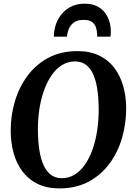

<svg xmlns="http://www.w3.org/2000/svg" viewBox="-20 -1037 735 1067"><path d="M310.1 10Q239.9 10 188.7 -15.2Q137.6 -40.4 104.7 -84.4Q71.8 -128.4 55.8 -186Q39.8 -243.6 39.5 -308.4Q39 -394.6 62.8 -474.2Q86.6 -553.8 133.5 -616.7Q180.5 -679.6 249.8 -716.3Q319.2 -753 410.2 -753Q481.1 -753 532.3 -727.8Q583.4 -702.6 616.3 -658.6Q649.1 -614.5 665 -557.8Q680.8 -501.1 681.1 -438Q681.6 -351 658.2 -270.5Q634.8 -190 587.9 -126.9Q540.9 -63.9 471.4 -26.9Q401.8 10 310.1 10ZM323.2 -46.7Q362.9 -46.7 395.5 -66.9Q428 -87.1 452.9 -123.5Q477.9 -159.9 494.8 -208.1Q511.8 -256.4 520.2 -313Q528.7 -369.6 528.4 -430.3Q528.1 -494.3 520.3 -543.6Q512.6 -592.9 496.7 -626.7Q480.9 -660.5 456.2 -678Q431.5 -695.5 396.8 -695.5Q357.5 -695.5 324.7 -675.4Q291.9 -655.2 267 -619.2Q242.1 -583.1 224.8 -535.1Q207.5 -487.1 198.9 -431.3Q190.3 -375.4 190.6 -315.8Q190.9 -250.8 199.1 -200.7Q207.2 -150.5 223.6 -116.3Q239.9 -82 264.7 -64.4Q289.6 -46.7 323.2 -46.7ZM448.8 -1016.6Q491.4 -1016.6 519.8 -1002.1Q548.2 -987.6 565 -964.3Q581.7 -940.9 588.8 -914.1Q596 -887.2 596 -862Q596 -854.9 595.5 -847.4Q594.9 -839.9 593.6 -833.3H520.3Q520.3 -838.2 520.2 -843Q520.2 -847.8 519.5 -852.5Q518.3 -871.7 511.7 -888.6Q505.2 -905.6 489.6 -916Q474 -926.5 444.7 -926.5Q408 -926.5 388.4 -910.5Q368.8 -894.6 361 -873Q353.2 -851.4 352 -833.3H279.4Q279.4 -841.3 279.9 -848.6Q280.5 -855.9 281.5 -863.5Q287.8 -907.2 310.1 -941.8Q332.3 -976.4 367.8 -996.5Q403.4 -1016.6 448.8 -1016.6Z"/></svg>

Font: Merriweather 7pt Light
Style: Italic
Weight: 300
Italic angle: -7.8°
Designer: Eben Sorkin
Foundry: Eben Sorkin
Version: Version 2.200;gftools[0.9.31]